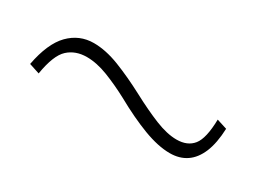

<svg xmlns="http://www.w3.org/2000/svg" viewBox="-25 -523 538 403"><g transform="rotate(30 244.0 -321.5)"><path d="M379.4 -261.2Q351.1 -261.2 314.9 -274.9Q278.8 -288.6 235.8 -312.5Q207.5 -327.6 179.9 -338.4Q152.3 -349.1 128.4 -349.1Q101.1 -349.1 83.3 -332.8Q65.4 -316.4 57.6 -268.6L32.2 -276.9Q42.5 -331.5 67.1 -356.7Q91.8 -381.8 126.5 -381.8Q155.3 -381.8 189 -368.7Q222.7 -355.5 260.7 -335.4Q295.4 -316.9 325 -304.9Q354.5 -293 377.4 -293Q403.8 -293 417.2 -309.8Q430.7 -326.7 431.6 -372.6L456.5 -364.7Q455.1 -329.6 445.6 -306.6Q436 -283.7 419.4 -272.5Q402.8 -261.2 379.4 -261.2Z"/></g></svg>

Font: Comme Thin
Style: Regular
Weight: 250
Version: Version 1.000;gftools[0.9.27]